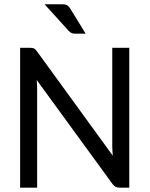

<svg xmlns="http://www.w3.org/2000/svg" viewBox="-20 -861 686 881"><path d="M72.3 0ZM118.7 -641.6Q129.9 -641.6 135.7 -638.9Q141.6 -636.2 148.9 -626.5L497.6 -146.5Q496.6 -158.2 495.8 -169.7Q495.1 -181.2 495.1 -190.9V-641.6H573.2V0H528.3Q518.1 0 511 -3.4Q503.9 -6.8 497.1 -15.6L148.4 -494.1Q149.4 -482.9 149.9 -472.7Q150.4 -462.4 150.4 -453.1V0H72.3V-641.6H118.7ZM265.6 -841.3Q281.2 -841.3 289.1 -836.2Q296.9 -831.1 303.2 -820.3L373 -706.5H324.2Q314.5 -706.5 308.1 -709.5Q301.8 -712.4 294.9 -719.7L184.6 -841.3Z"/></svg>

Font: Carlito
Style: Regular
Weight: 400
Designer: Lukasz Dziedzic
Foundry: tyPoland Lukasz Dziedzic
Version: Version 1.104